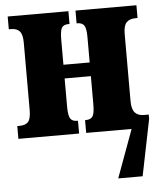

<svg xmlns="http://www.w3.org/2000/svg" viewBox="-53 -582 695 838"><g transform="rotate(-5 294.5 -163.0)"><path d="M588 -37 538 210H431L508 0H309V-56H312Q334 -56 342.5 -69Q351 -82 351 -121V-245H236V-121Q236 -83 244.5 -69.5Q253 -56 274 -56H278V0H12V-56H22Q48 -56 60 -69.5Q72 -83 72 -121V-416Q72 -452 59.5 -466Q47 -480 22 -480H12V-536H278V-480H274Q252 -480 244 -467Q236 -454 236 -415V-305H351V-416Q351 -453 342.5 -466.5Q334 -480 312 -480H309V-536H576V-480H567Q541 -480 527.5 -466Q514 -452 514 -415V-121Q514 -86 527.5 -71Q541 -56 567 -56H588Z"/></g></svg>

Font: Noto Serif CondBlack
Style: Regular
Weight: 900
Width: 3
Designer: Monotype Design Team
Foundry: Monotype Imaging Inc.
Version: Version 1.001